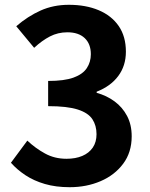

<svg xmlns="http://www.w3.org/2000/svg" viewBox="-20 -774 630 808"><path d="M273.3 13.8Q214.9 13.8 168.9 0.3Q122.8 -13.1 87.3 -36.5Q51.9 -59.9 26 -89.1L95 -182.2Q128.6 -150.5 169.1 -128.2Q209.6 -105.8 259.7 -105.8Q298 -105.8 326.3 -117.8Q354.7 -129.9 370.5 -153Q386.2 -176.2 386.2 -209.3Q386.2 -245.7 368.8 -272.3Q351.4 -298.9 307.2 -313.1Q263 -327.3 182.6 -327.3V-433.3Q251 -433.3 289.8 -447.6Q328.7 -461.9 345.5 -487.6Q362.3 -513.2 362.3 -545.9Q362.3 -589.2 336.4 -613.7Q310.4 -638.1 263.5 -638.1Q223.8 -638.1 190.2 -620.7Q156.6 -603.3 123.7 -572.8L48.4 -663.6Q96.7 -705.4 150.7 -729.6Q204.8 -753.8 269.7 -753.8Q341.2 -753.8 395.4 -731Q449.6 -708.1 479.7 -664.3Q509.8 -620.4 509.8 -556.5Q509.8 -497.3 477.7 -454.2Q445.6 -411 386.8 -388.1V-383.3Q428.5 -372 462 -347.4Q495.4 -322.8 514.8 -286Q534.2 -249.2 534.2 -200.4Q534.2 -132.9 498.4 -85Q462.6 -37 403.4 -11.6Q344.2 13.8 273.3 13.8Z"/></svg>

Font: Noto Sans JP
Style: Regular
Weight: 100
Designer: Ryoko NISHIZUKA 西塚涼子 (kana, bopomofo & ideographs); Paul D. Hunt (Latin, Greek & Cyrillic); Sandoll Communications 산돌커뮤니
Foundry: Adobe
Version: Version 2.004;hotconv 1.0.118;makeotfexe 2.5.65603